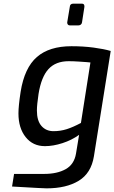

<svg xmlns="http://www.w3.org/2000/svg" viewBox="-20 -794 626 1051"><path d="M46 227 57 158H222Q293 158 339.5 132Q386 106 396 47L413 -56Q373 -27 322 -10.5Q271 6 226 6Q160 6 120.5 -43.5Q81 -93 81 -173Q81 -214 93 -292Q114 -423 182 -482Q250 -541 371 -541Q436 -541 492.5 -533.5Q549 -526 586 -515L494 62Q479 154 411 195.5Q343 237 235 237Q220 237 188 235ZM423 -121 475 -452 454 -454Q441 -455 410.5 -457Q380 -459 356 -459Q285 -459 245.5 -416Q206 -373 191 -280Q182 -220 182 -189Q182 -133 207 -104.5Q232 -76 273 -76Q311 -76 345.5 -87Q380 -98 423 -121ZM348 -670V-672L362 -756Q363 -774 381 -774H428Q442 -774 442 -760V-756L429 -672Q428 -664 422.5 -659.5Q417 -655 409 -655H362Q356 -655 352 -659Q348 -663 348 -670Z"/></svg>

Font: Exo Medium
Style: Italic
Weight: 500
Italic angle: -9°
Designer: Natanael Gama
Foundry: Natanael Gama
Version: Version 1.500; ttfautohint (v1.6)